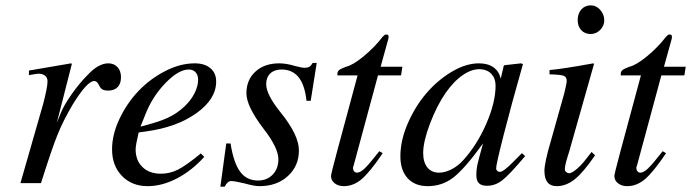

<svg xmlns="http://www.w3.org/2000/svg" viewBox="-20 -683 2577 716"><path d="M132.8 0H56.2L141.1 -295.9Q157.2 -357.4 157.2 -379.9Q157.2 -393.6 147.9 -400.9Q138.7 -408.2 122.1 -408.2Q118.2 -408.2 87.9 -402.8V-419.9Q196.3 -438 245.1 -446.8L248 -444.8L191.9 -225.1L207 -262.2Q219.2 -292 247.6 -332.3Q275.9 -372.6 307.1 -403.8Q347.2 -446.8 383.8 -446.8Q404.8 -446.8 418 -432.9Q431.2 -418.9 431.2 -395Q431.2 -371.1 418.7 -358.2Q406.2 -345.2 383.8 -345.2Q368.7 -345.2 361.3 -349.9Q354 -354.5 348.1 -367.2Q341.3 -380.9 331.1 -380.9Q305.2 -380.9 251 -293Q216.3 -234.4 195.1 -182.1Q173.8 -129.9 132.8 0Z M729 -110.8 741.7 -98.1Q695.8 -46.9 640.1 -17.8Q584.5 11.2 530.8 11.2Q471.7 11.2 434.8 -26.9Q397.9 -64.9 397.9 -126Q397.9 -181.6 425.8 -240.2Q453.6 -298.8 496.8 -344Q540 -389.2 596.2 -418Q652.3 -446.8 706.1 -446.8Q743.2 -446.8 764.6 -428.7Q786.1 -410.6 786.1 -378.9Q786.1 -313.5 712.6 -261Q639.2 -208.5 524.9 -192.9L497.1 -189Q485.8 -141.6 485.8 -126Q485.8 -84.5 511.5 -59.8Q537.1 -35.2 580.1 -35.2Q613.3 -35.2 643.8 -50.5Q674.3 -65.9 729 -110.8ZM522 -255.9 503.9 -210.9Q570.3 -227.5 605 -243.4Q639.6 -259.3 668 -286.1Q691.9 -308.6 705.3 -335Q718.8 -361.3 718.8 -386.2Q718.8 -403.3 709.2 -413.6Q699.7 -423.8 684.1 -423.8Q646 -423.8 597.2 -373.5Q548.3 -323.2 522 -255.9Z M823.7 -147.9H839.8Q851.1 -75.7 875.5 -42.7Q899.9 -9.8 941.9 -9.8Q975.6 -9.8 996.8 -31.7Q1018.1 -53.7 1018.1 -88.9Q1018.1 -132.3 961.9 -204.1Q898.9 -287.1 898.9 -335Q898.9 -385.3 932.6 -416Q966.3 -446.8 1021 -446.8Q1047.9 -446.8 1080.1 -437Q1105.5 -430.2 1115.7 -430.2Q1127.4 -430.2 1133.8 -434.1Q1140.1 -438 1146 -448.2H1161.1L1138.7 -307.1H1123Q1116.7 -366.2 1093.5 -395Q1070.3 -423.8 1029.8 -423.8Q1003.4 -423.8 988 -409.2Q972.7 -394.5 972.7 -369.1Q972.7 -330.1 1026.9 -263.2Q1094.7 -179.2 1094.7 -122.1Q1094.7 -64 1053.5 -26.4Q1012.2 11.2 947.8 11.2Q927.7 11.2 892.1 1Q856 -7.8 841.8 -7.8Q828.1 -7.8 817.9 13.2H801.8Z M1480.5 -434.1 1475.6 -401.9H1389.6L1298.3 -64Q1296.4 -60.1 1296.4 -58.1Q1296.4 -49.3 1300.5 -44.2Q1304.7 -39.1 1311.5 -39.1Q1323.7 -39.1 1340.8 -55.7Q1357.9 -72.3 1394.5 -119.1L1407.2 -111.8Q1359.4 -41 1328.6 -14.9Q1297.9 11.2 1262.2 11.2Q1241.7 11.2 1228 0.5Q1214.4 -10.3 1214.4 -26.9Q1214.4 -33.7 1238.3 -123L1313.5 -401.9H1238.3V-408.2Q1238.3 -416.5 1245.1 -421.9Q1252 -427.2 1270.5 -434.1Q1295.9 -439.9 1336.2 -473.1Q1376.5 -506.3 1406.2 -544.9Q1414.1 -554.2 1418.5 -554.2H1421.4H1423.3Q1429.2 -554.2 1429.2 -543.9Q1429.2 -541 1428.2 -538.1L1399.4 -434.1Z M1926.3 -111.8 1938.5 -101.1Q1880.4 -32.2 1853.8 -11.2Q1827.1 9.8 1796.4 9.8Q1775.4 9.8 1765.9 0.2Q1756.3 -9.3 1756.3 -30.8Q1756.3 -49.8 1760 -67.4Q1763.7 -85 1781.2 -147.9Q1712.9 -53.7 1670.9 -21.2Q1628.9 11.2 1575.2 11.2Q1527.3 11.2 1500.2 -18.3Q1473.1 -47.9 1473.1 -100.1Q1473.1 -158.7 1500.2 -221.7Q1527.3 -284.7 1568.8 -333.7Q1610.4 -382.8 1663.6 -414.8Q1716.8 -446.8 1766.1 -446.8Q1799.3 -446.8 1820.3 -431.9Q1841.3 -417 1847.2 -389.2L1858.4 -437L1861.3 -439.9L1923.3 -446.8L1930.2 -443.8Q1928.7 -438 1924.3 -422.9Q1887.7 -294.9 1858.9 -182.4Q1830.1 -69.8 1830.1 -55.2Q1830.1 -49.8 1834.2 -45.9Q1838.4 -42 1844.2 -42Q1857.9 -42 1897.5 -83ZM1772.5 -424.8Q1741.2 -426.8 1707 -403.8Q1672.9 -380.9 1642.1 -336.9Q1608.4 -288.1 1583.3 -221.4Q1558.1 -154.8 1558.1 -112.8Q1558.1 -78.1 1573.7 -58.6Q1589.4 -39.1 1617.2 -39.1Q1638.7 -39.1 1662.6 -51Q1686.5 -63 1705.1 -83Q1757.8 -140.1 1793 -220.5Q1828.1 -300.8 1828.1 -363.8Q1828.1 -390.1 1813 -406.7Q1797.9 -423.3 1772.5 -424.8Z M2186 -116.2 2199.2 -104Q2155.8 -40.5 2123.5 -14.6Q2091.3 11.2 2056.2 11.2Q2010.3 11.2 2010.3 -45.9Q2010.3 -76.2 2034.2 -157.2L2084.5 -335.9Q2093.3 -372.1 2093.3 -380.9Q2093.8 -396 2082 -400.4Q2070.3 -404.8 2029.3 -405.8V-421.9Q2071.3 -424.8 2192.4 -446.8L2195.3 -444.8L2103 -119.1Q2101.6 -113.3 2096.2 -97.2Q2086.4 -65.4 2086.4 -51.8Q2086.4 -45.9 2091.3 -41.5Q2096.2 -37.1 2102.1 -37.1Q2116.2 -37.1 2144 -64.9Q2157.2 -78.1 2186 -116.2ZM2183.1 -663.1Q2203.1 -663.1 2218.3 -646.2Q2233.4 -629.4 2233.4 -606.9Q2233.4 -586.9 2218.3 -571.5Q2203.1 -556.2 2182.1 -556.2Q2160.6 -556.2 2147.5 -570.6Q2134.3 -585 2134.3 -607.9Q2134.3 -632.3 2147.9 -647.7Q2161.6 -663.1 2183.1 -663.1Z M2537.1 -434.1 2532.2 -401.9H2446.3L2355 -64Q2353 -60.1 2353 -58.1Q2353 -49.3 2357.2 -44.2Q2361.3 -39.1 2368.2 -39.1Q2380.4 -39.1 2397.5 -55.7Q2414.6 -72.3 2451.2 -119.1L2463.9 -111.8Q2416 -41 2385.3 -14.9Q2354.5 11.2 2318.8 11.2Q2298.3 11.2 2284.7 0.5Q2271 -10.3 2271 -26.9Q2271 -33.7 2294.9 -123L2370.1 -401.9H2294.9V-408.2Q2294.9 -416.5 2301.8 -421.9Q2308.6 -427.2 2327.1 -434.1Q2352.5 -439.9 2392.8 -473.1Q2433.1 -506.3 2462.9 -544.9Q2470.7 -554.2 2475.1 -554.2H2478H2480Q2485.8 -554.2 2485.8 -543.9Q2485.8 -541 2484.9 -538.1L2456.1 -434.1Z"/></svg>

Font: Accordance
Style: Italic
Weight: 400
Italic angle: -11°
Version: Version 1.2 (build January 31, 2020) Miklal Software Solutio